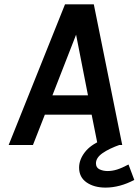

<svg xmlns="http://www.w3.org/2000/svg" viewBox="-20 -669 640 886"><path d="M20 0 280 -649H412.9L544 0H430.9L402.9 -140H187L132.1 0ZM221.9 -229H386L331.1 -508.9ZM599.7 161.1Q567.6 178.4 533.7 187.6Q499.7 196.7 467.1 196.7Q414.2 196.7 379.6 172.8Q345 148.8 345 104.5Q345 68.2 371.2 33.9Q397.4 -0.4 448.4 -21.2L535.4 -1.7Q483.5 16.5 453.2 37.7Q422.8 58.9 422.8 84.8Q422.8 104.5 439.3 112.4Q455.9 120.3 476.4 120.3Q498 120.3 520.4 113.3Q542.7 106.2 573 90.1Z"/></svg>

Font: Karla
Style: Italic
Weight: 400
Italic angle: -8°
Designer: Jonathan Pinhorn
Version: Version 2.004;gftools[0.9.33]